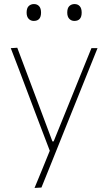

<svg xmlns="http://www.w3.org/2000/svg" viewBox="-20 -731 533 945"><path d="M150 194Q169 148.5 187.8 102.5Q206.5 56.5 225 11Q206 -38 187 -88.5Q168 -138.5 150 -186L116 -276Q96 -329.5 74.8 -385.2Q53.5 -441 33 -494L65 -496Q92 -424 118 -355Q144 -286 171 -214L238 -35H244L317 -215Q345.5 -285.5 373.5 -354.8Q401.5 -424 430 -494H460Q444 -454 429 -417Q414 -379.5 396 -335Q378 -290 353 -228L297 -89Q259 6 232.5 72Q206 138 184 192ZM346 -628Q331 -628 321 -638.5Q311 -649 311 -669Q311 -691 321.2 -701Q331.5 -711 347 -711Q363 -711 372.5 -700.5Q382 -690 382 -669Q382 -628 346 -628ZM146 -628Q131 -628 121 -638.5Q111 -649 111 -669Q111 -691 121.2 -701Q131.5 -711 147 -711Q163 -711 172.5 -700.5Q182 -690 182 -669Q182 -628 146 -628Z"/></svg>

Font: Heraclito Thin
Style: Regular
Weight: 100
Designer: Kostas Bartsokas (font) & Cristiano Sobral (main changes)
Foundry: Kostas Bartsokas (font) & Cristiano Sobral (main changes)
Version: Version 1.00;July 8, 2020;FontCreator 13.0.0.2655 64-bit